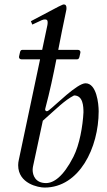

<svg xmlns="http://www.w3.org/2000/svg" viewBox="-20 -823 477 856"><path d="M274.4 -772.5C275.9 -778.3 276.4 -782.7 276.4 -787.1C276.4 -797.4 272.9 -803.2 265.1 -803.2C258.8 -803.2 254.9 -801.8 117.7 -728.5L124 -713.4C171.4 -735.8 170.9 -736.3 181.6 -736.3C189.5 -736.3 192.4 -731.9 192.4 -724.1C192.4 -720.7 192.4 -716.3 191.4 -711.4L168 -600.6H79.1C72.8 -600.6 70.3 -595.7 68.8 -588.4L64.9 -570.8C63.5 -563.5 68.8 -558.6 75.2 -558.6H158.7L64 -110.8C62 -102.1 61 -94.2 61 -86.4C61 -3.9 151.4 13.2 178.7 13.2C334 13.2 419.9 -165 419.9 -326.7C419.9 -361.3 410.6 -451.7 361.3 -451.7C323.7 -451.7 226.6 -353 199.2 -332.5C194.8 -329.1 191.9 -327.1 189 -327.1C185.1 -327.1 181.2 -330.1 181.2 -335C181.2 -336.4 181.6 -338.4 182.1 -339.8C202.6 -417 217.3 -486.8 231.4 -558.6H324.2C330.1 -558.6 333 -563.5 334.5 -570.8L338.4 -588.4C339.8 -595.7 334 -600.6 328.1 -600.6H239.7C250 -654.3 261.2 -710.4 274.4 -772.5ZM352.1 -321.8C349.1 -261.7 335 -178.2 307.1 -123.5C261.2 -33.7 218.3 -6.8 185.1 -6.8C137.7 -6.8 125.5 -41.5 125.5 -65.9C125.5 -72.3 126.5 -76.7 127.4 -82L170.9 -284.7C234.9 -341.3 267.6 -375.5 310.1 -397.5C350.1 -397.5 352.1 -349.6 352.1 -321.8Z"/></svg>

Font: Cardo
Style: Italic
Weight: 400
Designer: David J. Perry
Foundry: David J. Perry
Version: Version 0.99